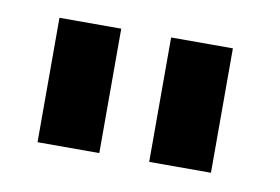

<svg xmlns="http://www.w3.org/2000/svg" viewBox="-39 -783 475 326"><g transform="rotate(10 199.0 -620.0)"><path d="M41 -512.5V-727H147.5V-512.5ZM233.5 -512.5V-727H340V-512.5Z"/></g></svg>

Font: Expletus Sans SemiBold
Style: Regular
Weight: 600
Version: Version 7.500